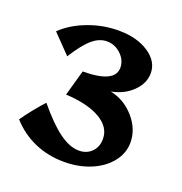

<svg xmlns="http://www.w3.org/2000/svg" viewBox="-92 -920 591 624"><g transform="rotate(20 203.0 -608.0)"><path d="M10 -457Q23 -476 41.5 -499Q60 -522 75 -538Q122 -481 158.5 -454.5Q195 -428 227 -428Q254 -428 271 -445.5Q288 -463 288 -490Q288 -531 245 -556Q202 -581 126 -585L151 -674Q262 -674 262 -727Q262 -753 241 -773Q220 -793 192 -793Q166 -793 141.5 -772Q117 -751 87 -703L25 -767Q59 -800 110.5 -819.5Q162 -839 216 -839Q279 -839 320 -812Q361 -785 361 -744Q361 -709 332 -680.5Q303 -652 259 -644Q308 -634 342 -595Q376 -556 376 -510Q376 -473 352 -442.5Q328 -412 286.5 -394.5Q245 -377 194 -377Q139 -377 92 -397.5Q45 -418 10 -457Z"/></g></svg>

Font: Otomanopee One
Style: Regular
Weight: 400
Designer: Das Ende der Wildnis
Foundry: Gutenberg Labo
Version: Version 3.005